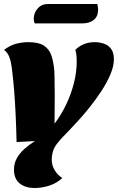

<svg xmlns="http://www.w3.org/2000/svg" viewBox="-24 -741 590 961"><path d="M149 200Q103 200 74.5 177Q46 154 46 108Q46 77 60 51.5Q74 26 98 4.5Q122 -17 151 -35L59 -30Q57 -112 54 -173Q51 -234 47 -285Q43 -336 37 -385Q32 -432 22.5 -456Q13 -480 -4 -491Q26 -514 56.5 -522Q87 -530 118 -530Q168 -530 194.5 -513.5Q221 -497 232.5 -465Q244 -433 248 -385Q249 -374 249 -349.5Q249 -325 249.5 -302Q250 -279 250 -271L249 -122Q281 -164 306 -215.5Q331 -267 345.5 -323Q360 -379 360 -434Q360 -446 359 -461Q358 -476 353 -491Q369 -508 393.5 -519Q418 -530 450 -530Q474 -530 496 -522.5Q518 -515 532 -496.5Q546 -478 546 -444Q546 -410 529 -369.5Q512 -329 485 -287.5Q458 -246 427 -207Q396 -168 367.5 -137Q339 -106 320 -86Q286 -53 260.5 -20.5Q235 12 235 60Q235 86 249.5 110.5Q264 135 288 150Q260 176 223 188Q186 200 149 200ZM150 -624Q147 -630 146 -635.5Q145 -641 145 -648Q145 -676 164.5 -698.5Q184 -721 216 -721H463Q465 -713 466 -706Q467 -699 467 -692Q467 -659 445.5 -641.5Q424 -624 389 -624Z"/></svg>

Font: Sansita Swashed Light Black
Style: Regular
Weight: 900
Version: Version 1.003